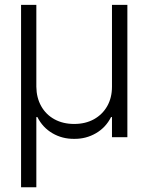

<svg xmlns="http://www.w3.org/2000/svg" viewBox="-20 -566 611 792"><path d="M66.9 206.5V-545.9H129.9V-208Q130.4 -163.1 149.9 -128.2Q169.4 -93.3 204.6 -74Q239.7 -54.7 286.1 -54.7Q332.5 -54.7 367.7 -74.2Q402.8 -93.8 422.4 -128.4Q441.9 -163.1 441.9 -208V-545.9H505.4V0H441.9V-83H438Q416.5 -40 375.7 -16.4Q335 7.3 286.1 6.8Q236.8 7.3 196.3 -16.4Q155.8 -40 134.3 -83H129.9V206.5Z"/></svg>

Font: Inter Tight Light
Style: Regular
Weight: 300
Designer: Rasmus Andersson
Foundry: rsms
Version: Version 3.004